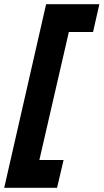

<svg xmlns="http://www.w3.org/2000/svg" viewBox="-20 -769 492 912"><path d="M422 -617H307L167 -9H282L251 123H0L199 -749H452Z"/></svg>

Font: Panefresco 999wt
Style: Italic
Weight: 900
Version: Version 1.001